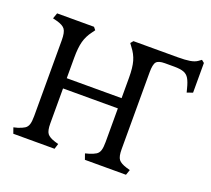

<svg xmlns="http://www.w3.org/2000/svg" viewBox="-126 -914 1185 1076"><g transform="rotate(20 466.5 -375.5)"><path d="M52 0 40 -34 64 -40Q89 -48 103 -57Q117 -66 122.5 -83.5Q128 -101 128 -133V-585Q128 -632 115 -650Q102 -668 64 -678L40 -684L52 -718H272L285 -702L272 -684Q247 -651 237 -614Q227 -577 227 -517V-395H554V-517Q554 -577 543.5 -614Q533 -651 507 -684L494 -702L507 -718H772Q816 -718 843 -722.5Q870 -727 886 -738L904 -751L920 -738V-561L886 -549L880 -572Q871 -608 859.5 -627.5Q848 -647 827.5 -654.5Q807 -662 771 -662H715Q677 -662 664.5 -647Q652 -632 652 -585V-126Q652 -82 665 -65.5Q678 -49 714 -38L735 -32L724 0H479L467 -34L489 -40Q515 -48 529 -57Q543 -66 548.5 -83.5Q554 -101 554 -133V-334H227V-126Q227 -82 239.5 -65.5Q252 -49 287 -38L308 -32L298 0Z"/></g></svg>

Font: Gabriela
Style: Regular
Weight: 400
Designer: Eduardo Rodriguez Tunni
Foundry: Eduardo Rodriguez Tunni
Version: Version 2.001;gftools[0.9.26]